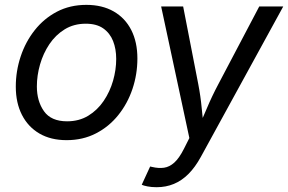

<svg xmlns="http://www.w3.org/2000/svg" viewBox="-20 -573 1202 801"><path d="M257.8 11.7Q191.9 11.7 144.5 -15.9Q97.2 -43.5 71.5 -93.8Q45.9 -144 45.9 -211.4Q45.9 -276.4 66.2 -337.4Q86.4 -398.4 124.8 -447Q163.1 -495.6 217.5 -524.2Q272 -552.7 340.3 -552.7Q406.2 -552.7 454.1 -525.4Q502 -498 527.6 -447.8Q553.2 -397.5 553.2 -329.1Q553.2 -263.2 532.7 -202.1Q512.2 -141.1 473.4 -92.8Q434.6 -44.4 380.1 -16.4Q325.7 11.7 257.8 11.7ZM259.8 -66.9Q310.1 -66.9 348.4 -90.3Q386.7 -113.8 412.6 -152.1Q438.5 -190.4 451.7 -236.3Q464.8 -282.2 464.8 -327.1Q464.8 -368.7 451.7 -401.9Q438.5 -435.1 410.6 -454.6Q382.8 -474.1 337.9 -474.1Q288.1 -474.1 250 -450.7Q211.9 -427.2 186 -388.7Q160.2 -350.1 147 -304Q133.8 -257.8 133.8 -212.4Q133.8 -150.9 163.6 -108.9Q193.4 -66.9 259.8 -66.9ZM571.3 197.8 606.4 121.6 614.7 123.5Q641.6 129.9 664.3 126.7Q687 123.5 707.3 105.2Q727.5 86.9 747.1 48.3L770 2.9L652.3 -545.9H744.1L807.1 -222.2Q816.9 -171.9 821.5 -121.8Q826.2 -71.8 832.5 -24.9H800.3Q822.3 -71.8 843.3 -121.8Q864.3 -171.9 891.1 -222.2L1061.5 -545.9H1161.6L817.9 81.5Q794.4 124.5 766.4 152.6Q738.3 180.7 705.3 194.3Q672.4 208 633.3 208Q611.8 208 595 204.6Q578.1 201.2 571.3 197.8Z"/></svg>

Font: Inter
Style: Italic
Weight: 400
Italic angle: -9.3988°
Designer: Rasmus Andersson
Foundry: rsms
Version: Version 4.001;git-66647c0bb